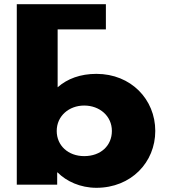

<svg xmlns="http://www.w3.org/2000/svg" viewBox="-20 -880 820 915"><path d="M720 -256C720 -106 604.5 15 439.5 15C362.5 15 296.5 -16 254.7 -58H252.5V0H60V-740V-860H254.7H484.6V-740H254.7V-464C300.9 -505 363.6 -528 439.5 -528C604.5 -528 720 -406 720 -256ZM513.2 -256C513.2 -327 454.9 -377 381.2 -377C308.6 -377 250.3 -327 250.3 -256C250.3 -186 305.3 -136 381.2 -136C460.4 -136 513.2 -186 513.2 -256Z"/></svg>

Font: Hussar
Style: BdWide
Weight: 700
Foundry: Cannot Into Space Fonts
Version: Version 2.00